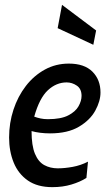

<svg xmlns="http://www.w3.org/2000/svg" viewBox="-20 -761 453 791"><path d="M336 -28Q310 -11.5 274.2 -0.8Q238.5 10 195.5 10Q134.5 10 95 -17.2Q55.5 -44.5 36.5 -91Q17.5 -137.5 17.5 -194.5Q17.5 -254.5 35.5 -309.2Q53.5 -364 86.5 -406.8Q119.5 -449.5 164.5 -474.2Q209.5 -499 263.5 -499Q327.5 -499 360.8 -465.8Q394 -432.5 394 -380Q394 -344.5 372.5 -305.2Q351 -266 305 -238.8Q259 -211.5 186 -211.5Q165.5 -211.5 145.5 -214Q125.5 -216.5 110 -221Q110 -161 124 -127.5Q138 -94 162.5 -80.8Q187 -67.5 218 -67.5Q246 -67.5 279.2 -73.5Q312.5 -79.5 342.5 -95ZM254.5 -421.5Q212 -421.5 177.2 -389.2Q142.5 -357 121 -280.5Q134.5 -275.5 147.8 -272.8Q161 -270 177.5 -270Q231 -270 261 -285.5Q291 -301 303.5 -323.2Q316 -345.5 316 -366Q316 -395 296.5 -408.2Q277 -421.5 254.5 -421.5ZM364.5 -576.5 217.5 -645 235.5 -741 376 -635.5Z"/></svg>

Font: Cabin Condensed
Style: Italic
Weight: 400
Width: 3
Italic angle: -10°
Designer: Pablo Impallari
Foundry: Pablo Impallari. http://www.impallari.com Igino Marini. http://www.ikern.com
Version: Version 3.001; ttfautohint (v1.8.3)